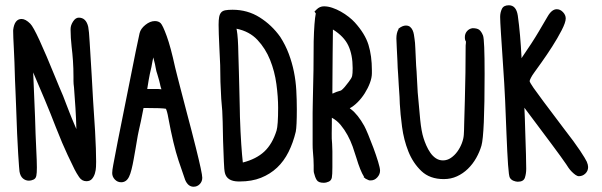

<svg xmlns="http://www.w3.org/2000/svg" viewBox="-20 -776 2285 729"><path d="M30 -662Q35 -704 62 -704Q77 -704 95 -686Q106 -675 130 -623Q154 -571 191 -480L205 -446Q213 -428 219.5 -412Q226 -396 231 -382Q239 -361 244 -348.5Q249 -336 253 -326Q257 -316 261 -307Q265 -298 270 -286Q269 -326 266.5 -365.5Q264 -405 261 -444Q259 -458 259 -468.5Q259 -479 259 -484Q259 -517 257 -545.5Q255 -574 252 -598Q250 -616 249 -632Q248 -648 248 -662V-666Q248 -680 257.5 -694.5Q267 -709 279 -709Q307 -709 315 -674Q318 -660 320.5 -615Q323 -570 328 -492Q330 -447 333.5 -394Q337 -341 341 -278Q343 -242 344 -212.5Q345 -183 345 -162Q345 -155 344.5 -142.5Q344 -130 340.5 -118Q337 -106 329.5 -97Q322 -88 308 -88Q291 -88 280.5 -103.5Q270 -119 263 -133Q256 -147 237 -187Q218 -227 192 -293Q172 -345 150 -397.5Q128 -450 106 -501Q108 -459 109.5 -417Q111 -375 113 -333Q115 -261 117.5 -212Q120 -163 120 -140Q120 -129 119.5 -121.5Q119 -114 118 -109Q116 -98 107 -94Q98 -90 90 -90Q77 -90 67 -98.5Q57 -107 54 -125Q53 -130 49 -192Q45 -254 41 -375Q40 -401 39 -425.5Q38 -450 37 -472Q35 -547 32.5 -593Q30 -639 30 -656Z M406 -119Q406 -124 407 -132Q408 -140 410 -150Q414 -173 427 -239Q440 -305 462 -414Q483 -520 495.5 -581.5Q508 -643 510 -650Q514 -667 532 -681.5Q550 -696 568 -696Q582 -696 590 -688Q598 -680 613 -639Q628 -598 645 -520Q649 -503 653.5 -486Q658 -469 663 -449Q675 -401 690.5 -343.5Q706 -286 724 -214Q748 -118 748 -101Q748 -87 738.5 -77Q729 -67 715 -67Q694 -67 683 -93Q678 -106 658 -166Q638 -226 619 -329Q617 -341 614.5 -350Q612 -359 610 -363Q595 -366 531 -366H525Q523 -358 521 -346Q519 -334 515 -316Q511 -298 507 -280Q503 -262 500 -243Q498 -230 494.5 -210.5Q491 -191 487.5 -171Q484 -151 479.5 -133Q475 -115 470 -105Q460 -84 440 -84Q426 -84 416 -94.5Q406 -105 406 -119ZM539 -438H567Q575 -438 581.5 -438Q588 -438 593 -437Q592 -440 591 -443Q590 -446 589 -450L588 -455Q587 -460 584.5 -469.5Q582 -479 578 -492Q573 -506 571 -519Q569 -532 565 -546L562 -558Q560 -550 558.5 -541Q557 -532 555 -522Q548 -493 544.5 -472Q541 -451 539 -438Z M863 -739Q920 -739 966 -710Q1012 -681 1044 -636Q1064 -605 1076.5 -571.5Q1089 -538 1096 -503.5Q1103 -469 1105 -433Q1107 -397 1107 -361Q1107 -329 1106 -307.5Q1105 -286 1103 -276Q1093 -234 1075.5 -199Q1058 -164 1032 -139.5Q1006 -115 971 -101Q936 -87 891 -87H884Q842 -88 834 -119Q831 -131 830 -162Q829 -193 827 -241Q826 -273 825.5 -313Q825 -353 820 -401Q819 -417 817 -465Q817 -497 816 -529Q815 -561 813 -593Q810 -655 810 -682Q810 -700 812 -711Q814 -722 819.5 -728.5Q825 -735 835.5 -737Q846 -739 863 -739ZM879 -662Q884 -635 885 -572Q886 -541 887 -504.5Q888 -468 889 -426Q890 -384 890.5 -361Q891 -338 891 -333Q893 -273 896 -229Q899 -185 902 -159Q953 -172 983.5 -200.5Q1014 -229 1030 -280Q1036 -300 1036 -367Q1036 -408 1029.5 -456.5Q1023 -505 1005.5 -548.5Q988 -592 957.5 -624.5Q927 -657 878 -667Q878 -665 878.5 -664Q879 -663 879 -662Z M1167 -263V-347Q1167 -365 1167.5 -379.5Q1168 -394 1168 -405Q1171 -507 1171 -619Q1172 -657 1174 -683.5Q1176 -710 1179 -725L1174 -732L1182 -740Q1194 -752 1210 -752Q1225 -752 1241.5 -746.5Q1258 -741 1274 -732Q1290 -723 1304 -712Q1318 -701 1327 -691Q1366 -648 1379 -606Q1392 -564 1392 -509V-498Q1392 -481 1384.5 -461Q1377 -441 1365 -422Q1353 -403 1338 -388Q1323 -373 1308 -365L1310 -363Q1311 -363 1311 -362.5Q1311 -362 1312 -362L1313 -361Q1339 -341 1363 -298Q1368 -289 1378 -265Q1388 -241 1398 -214Q1408 -187 1415.5 -162.5Q1423 -138 1423 -128Q1423 -114 1412.5 -102.5Q1402 -91 1388 -91H1384Q1381 -91 1377.5 -93Q1374 -95 1369 -97V-96Q1368 -97 1367.5 -98Q1367 -99 1366 -100Q1363 -101 1361 -103L1362 -105Q1348 -127 1333 -177Q1327 -197 1319 -219.5Q1311 -242 1299.5 -263Q1288 -284 1273.5 -301.5Q1259 -319 1240 -329V-307Q1240 -289 1239.5 -269.5Q1239 -250 1241 -230Q1242 -217 1242 -202Q1242 -187 1242 -172V-141Q1242 -127 1241.5 -117Q1241 -107 1240 -102Q1238 -91 1228.5 -86.5Q1219 -82 1209 -82Q1189 -82 1182.5 -92.5Q1176 -103 1172 -120Q1171 -124 1171 -131Q1171 -138 1171 -148Q1171 -169 1168 -202Q1167 -213 1167 -228Q1167 -243 1167 -263ZM1242 -430V-421H1244L1248 -423Q1259 -428 1267 -430Q1275 -432 1277 -434Q1282 -438 1289 -446Q1296 -454 1304 -465Q1315 -479 1317 -487.5Q1319 -496 1319 -517Q1319 -568 1302.5 -603Q1286 -638 1244 -664V-654Q1244 -636 1243.5 -615.5Q1243 -595 1243 -572Q1243 -541 1242.5 -506.5Q1242 -472 1242 -430Z M1493 -665V-667Q1508 -679 1521 -679Q1531 -679 1537 -674Q1543 -669 1546.5 -661.5Q1550 -654 1551.5 -645Q1553 -636 1554 -628Q1556 -617 1557 -592Q1558 -567 1560 -527Q1562 -505 1563 -480Q1564 -455 1566 -425Q1571 -365 1575.5 -321Q1580 -277 1588 -252Q1592 -239 1598.5 -224Q1605 -209 1614 -196Q1623 -183 1635 -175Q1647 -167 1662 -167Q1678 -167 1692 -176.5Q1706 -186 1716.5 -200.5Q1727 -215 1733.5 -232Q1740 -249 1741 -264Q1742 -276 1742.5 -308.5Q1743 -341 1745 -396Q1748 -500 1748 -603Q1748 -606 1748.5 -608.5Q1749 -611 1749 -613V-619Q1745 -623 1745 -635Q1745 -648 1753 -657.5Q1761 -667 1774 -669Q1792 -669 1800 -662.5Q1808 -656 1814 -641Q1820 -626 1820 -495Q1820 -265 1808 -223Q1801 -199 1788 -176Q1775 -153 1756.5 -135Q1738 -117 1715 -106.5Q1692 -96 1665 -96Q1612 -96 1580 -126.5Q1548 -157 1530.5 -201Q1513 -245 1506.5 -294.5Q1500 -344 1498 -382Q1498 -388 1497 -408Q1496 -428 1494 -453L1493 -471Q1492 -484 1491.5 -496Q1491 -508 1490 -518L1489 -544Q1488 -572 1486.5 -594.5Q1485 -617 1485 -630Q1485 -651 1493 -665Z M1912 -756Q1940 -756 1946 -717Q1951 -682 1954.5 -641.5Q1958 -601 1960 -561V-555Q2002 -616 2025.5 -656Q2049 -696 2059 -713Q2075 -741 2094 -741Q2107 -741 2117.5 -730Q2128 -719 2128 -706Q2128 -691 2112.5 -661Q2097 -631 2076.5 -599Q2056 -567 2036 -539Q2016 -511 2008 -500Q2000 -489 1995.5 -480Q1991 -471 1991 -468Q1991 -466 1995 -459Q1999 -452 2006 -442Q2016 -428 2044 -390Q2072 -352 2120 -289Q2162 -235 2182.5 -204Q2203 -173 2208 -162Q2213 -150 2213 -142Q2213 -127 2202.5 -117Q2192 -107 2178 -107Q2172 -107 2165 -112Q2158 -117 2151 -124Q2144 -131 2138.5 -139Q2133 -147 2130 -152Q2113 -177 2075 -228Q2037 -279 1977 -359L1971 -367Q1973 -329 1974 -285Q1976 -228 1977 -191Q1978 -154 1978 -135Q1978 -117 1973 -101.5Q1968 -86 1946 -86Q1939 -86 1930 -89.5Q1921 -93 1916 -101Q1912 -107 1909 -150.5Q1906 -194 1903 -269Q1901 -327 1898 -393Q1895 -459 1890 -529Q1885 -604 1882 -650.5Q1879 -697 1879 -712Q1879 -728 1885.5 -742Q1892 -756 1912 -756Z"/></svg>

Font: PreciousPlastic
Style: Regular
Weight: 700
Version: Version 001.006